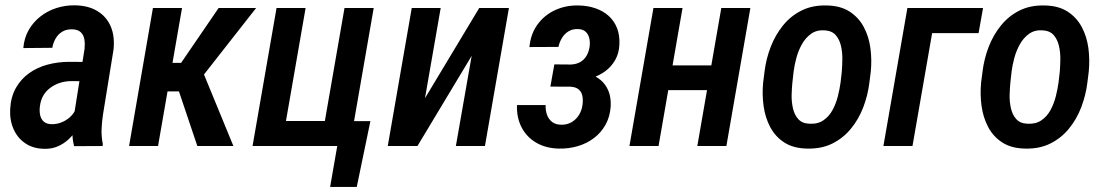

<svg xmlns="http://www.w3.org/2000/svg" viewBox="-20 -559 4229 735"><path d="M261.7 -107.4 303.7 -372.1Q305.7 -391.1 303 -408Q300.3 -424.8 289.3 -435.5Q278.3 -446.3 255.9 -446.8Q233.9 -447.3 218.3 -437.7Q202.6 -428.2 193.1 -411.9Q183.6 -395.5 180.2 -376L69.3 -375Q72.3 -413.1 89.6 -443.6Q106.9 -474.1 134.3 -495.6Q161.6 -517.1 195.6 -528.1Q229.5 -539.1 266.1 -538.6Q317.4 -538.1 352.5 -516.8Q387.7 -495.6 403.8 -458Q419.9 -420.4 414.6 -369.1L374.5 -122.1Q370.1 -93.8 368.9 -65.2Q367.7 -36.6 373.5 -8.3L373 0L263.7 0.5Q256.8 -25.9 257.3 -53.2Q257.8 -80.6 261.7 -107.4ZM313.5 -321.8 301.3 -248 253.4 -248.5Q231 -248.5 210.7 -242.2Q190.4 -235.8 173.6 -223.6Q156.7 -211.4 146.2 -193.8Q135.7 -176.3 132.8 -152.3Q130.4 -134.8 133.5 -119.1Q136.7 -103.5 147.2 -93.8Q157.7 -84 178.7 -83.5Q200.7 -83.5 221.2 -93Q241.7 -102.5 256.1 -119.1Q270.5 -135.7 274.4 -157.7L293.5 -109.4Q286.1 -85.4 273.2 -63.7Q260.3 -42 241.9 -25.1Q223.6 -8.3 200.7 1.5Q177.7 11.2 150.9 10.7Q106.9 10.3 76.7 -10.5Q46.4 -31.2 31.5 -65.7Q16.6 -100.1 19 -142.1Q21.5 -188.5 41 -222.7Q60.5 -256.8 91.8 -279.1Q123 -301.3 162.6 -311.8Q202.1 -322.3 245.6 -322.3Z M676.8 -528.3 585 0H474.1L565.4 -528.3ZM960.4 -528.3 710 -209H596.2L599.1 -318.4H673.3L816.9 -528.3ZM735.4 0 656.7 -233.9 751 -297.9 873.5 0Z M946.8 0 1038.6 -528.3H1149.9L1074.7 -95.7H1223.6L1298.8 -528.3H1410.6L1318.8 0ZM1397.9 -95.2 1345.7 156.7H1243.7L1271 0H1217.3L1234.4 -95.2Z M1606.9 -183.1 1814.5 -528.3H1928.2L1836.4 0H1725.1L1785.6 -345.2L1578.1 0H1464.4L1556.2 -528.3H1667Z M2185.5 -251.5 2091.3 -252.4 2102.1 -312.5 2165.5 -312Q2187 -313 2201.9 -321.8Q2216.8 -330.6 2225.6 -345.9Q2234.4 -361.3 2237.3 -381.8Q2239.3 -398.4 2235.6 -413.6Q2231.9 -428.7 2221.4 -438Q2210.9 -447.3 2191.9 -447.8Q2170.9 -448.2 2155.8 -438.7Q2140.6 -429.2 2131.1 -413.3Q2121.6 -397.5 2117.7 -379.4L2006.8 -378.9Q2011.2 -428.7 2037.4 -464.8Q2063.5 -501 2104.5 -520Q2145.5 -539.1 2194.3 -538.1Q2229 -537.6 2258.5 -527.6Q2288.1 -517.6 2309.3 -498.8Q2330.6 -480 2341.8 -452.1Q2353 -424.3 2351.1 -388.2Q2349.6 -355 2335.2 -329.6Q2320.8 -304.2 2297.6 -286.9Q2274.4 -269.5 2245.4 -260.7Q2216.3 -252 2185.5 -251.5ZM2097.7 -286.6 2177.7 -286.1Q2209 -285.6 2235.1 -276.9Q2261.2 -268.1 2280.3 -251.7Q2299.3 -235.4 2309.3 -210.7Q2319.3 -186 2317.9 -152.8Q2315.4 -113.3 2298.6 -82.5Q2281.7 -51.8 2254.2 -30.8Q2226.6 -9.8 2191.7 0.5Q2156.7 10.7 2119.6 9.8Q2069.8 8.8 2033.2 -12.5Q1996.6 -33.7 1977.1 -70.8Q1957.5 -107.9 1959 -156.7H2068.8Q2067.9 -136.7 2074 -119.6Q2080.1 -102.5 2093.8 -92Q2107.4 -81.5 2129.9 -81.5Q2152.3 -81.5 2169.4 -92Q2186.5 -102.5 2197 -119.9Q2207.5 -137.2 2210 -158.7Q2212.4 -177.7 2209.2 -192.6Q2206.1 -207.5 2195.1 -216.8Q2184.1 -226.1 2163.6 -227.1L2086.9 -227.5Z M2733.9 -308.6 2717.3 -213.9H2506.3L2522.5 -308.6ZM2592.8 -528.3 2501 0H2389.6L2481.4 -528.3ZM2852.5 -528.3 2760.7 0H2649.4L2741.2 -528.3Z M2901.4 -242.7 2906.7 -284.7Q2912.6 -333.5 2930.2 -379.2Q2947.8 -424.8 2977.3 -461.4Q3006.8 -498 3048.6 -518.8Q3090.3 -539.6 3145 -538.1Q3197.8 -537.1 3232.4 -514.6Q3267.1 -492.2 3286.6 -455.6Q3306.2 -418.9 3312 -374.8Q3317.9 -330.6 3313.5 -285.2L3308.1 -242.7Q3302.2 -194.3 3284.7 -148.4Q3267.1 -102.5 3237.5 -66.4Q3208 -30.3 3166.3 -9.5Q3124.5 11.2 3069.8 9.8Q3016.6 8.8 2982.2 -13.7Q2947.8 -36.1 2928.5 -72.5Q2909.2 -108.9 2903.1 -153.3Q2897 -197.8 2901.4 -242.7ZM3018.1 -285.2 3013.2 -241.7Q3011.2 -222.2 3010.5 -196Q3009.8 -169.9 3015.4 -144.8Q3021 -119.6 3035.9 -103Q3050.8 -86.4 3078.6 -85.4Q3110.4 -83.5 3132.1 -98.4Q3153.8 -113.3 3167 -137.7Q3180.2 -162.1 3187.3 -189.9Q3194.3 -217.8 3197.8 -243.2L3202.6 -285.6Q3204.1 -305.2 3204.6 -331.5Q3205.1 -357.9 3199.5 -382.8Q3193.8 -407.7 3179.2 -424.6Q3164.6 -441.4 3136.2 -442.9Q3106 -444.8 3084.7 -429.4Q3063.5 -414.1 3049.8 -389.6Q3036.1 -365.2 3028.6 -337.2Q3021 -309.1 3018.1 -285.2Z M3743.2 -528.3 3726.1 -432.1H3548.3L3473.1 0H3361.8L3453.6 -528.3Z M3735.8 -242.7 3741.2 -284.7Q3747.1 -333.5 3764.6 -379.2Q3782.2 -424.8 3811.8 -461.4Q3841.3 -498 3883.1 -518.8Q3924.8 -539.6 3979.5 -538.1Q4032.2 -537.1 4066.9 -514.6Q4101.6 -492.2 4121.1 -455.6Q4140.6 -418.9 4146.5 -374.8Q4152.3 -330.6 4147.9 -285.2L4142.6 -242.7Q4136.7 -194.3 4119.1 -148.4Q4101.6 -102.5 4072 -66.4Q4042.5 -30.3 4000.7 -9.5Q3959 11.2 3904.3 9.8Q3851.1 8.8 3816.7 -13.7Q3782.2 -36.1 3762.9 -72.5Q3743.7 -108.9 3737.5 -153.3Q3731.4 -197.8 3735.8 -242.7ZM3852.5 -285.2 3847.7 -241.7Q3845.7 -222.2 3845 -196Q3844.2 -169.9 3849.9 -144.8Q3855.5 -119.6 3870.4 -103Q3885.3 -86.4 3913.1 -85.4Q3944.8 -83.5 3966.6 -98.4Q3988.3 -113.3 4001.5 -137.7Q4014.6 -162.1 4021.7 -189.9Q4028.8 -217.8 4032.2 -243.2L4037.1 -285.6Q4038.6 -305.2 4039.1 -331.5Q4039.6 -357.9 4033.9 -382.8Q4028.3 -407.7 4013.7 -424.6Q3999 -441.4 3970.7 -442.9Q3940.4 -444.8 3919.2 -429.4Q3897.9 -414.1 3884.3 -389.6Q3870.6 -365.2 3863 -337.2Q3855.5 -309.1 3852.5 -285.2Z"/></svg>

Font: Roboto Condensed Medium
Style: Italic
Weight: 500
Italic angle: -12°
Designer: Christian Robertson
Foundry: Google
Version: Version 3.0; 2020